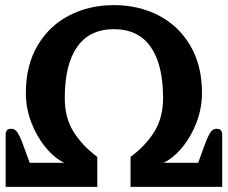

<svg xmlns="http://www.w3.org/2000/svg" viewBox="-20 -730 890 750"><path d="M2 -204Q2 -215 7 -221Q12 -227 25 -227Q39 -227 49 -211.5Q59 -196 73 -157L96 -94H231Q192 -113 157.5 -155Q123 -197 102 -252.5Q81 -308 81 -367Q81 -475 127 -552.5Q173 -630 251 -670Q329 -710 425 -710Q521 -710 599 -670Q677 -630 723 -552.5Q769 -475 769 -367Q769 -308 748 -252.5Q727 -197 692.5 -155Q658 -113 619 -94H754L777 -157Q791 -196 801 -211.5Q811 -227 825 -227Q838 -227 843 -221Q848 -215 848 -204V0H490V-117Q550 -162 583.5 -216.5Q617 -271 617 -347Q617 -478 568.5 -547Q520 -616 425 -616Q330 -616 281.5 -547Q233 -478 233 -347Q233 -271 266.5 -216.5Q300 -162 360 -117V0H2Z"/></svg>

Font: Maitree
Style: Bold
Weight: 700
Designer: CadsonDemak Team
Foundry: CadsonDemak
Version: Version 1.002